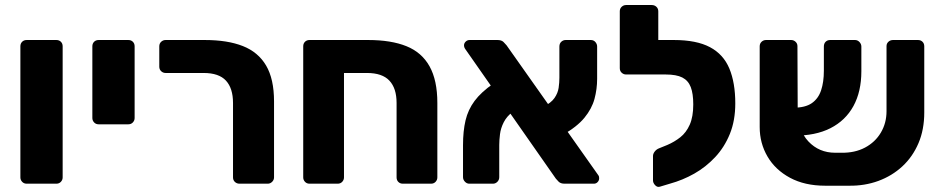

<svg xmlns="http://www.w3.org/2000/svg" viewBox="-20 -730 3744 763"><path d="M86 0Q75 0 68 -7.5Q61 -15 61 -25V-546Q61 -557 68 -564Q75 -571 86 -571H204Q215 -571 222 -564Q229 -557 229 -546V-25Q229 -15 222 -7.5Q215 0 204 0Z M372 -236Q361 -236 354 -243.5Q347 -251 347 -261V-546Q347 -557 354 -564Q361 -571 372 -571H490Q501 -571 508 -564Q515 -557 515 -546V-261Q515 -251 508 -243.5Q501 -236 490 -236Z M932 0Q921 0 913.5 -7Q906 -14 906 -25V-321Q906 -379 878 -409.5Q850 -440 789 -440H638Q628 -440 620.5 -447Q613 -454 613 -465V-546Q613 -557 620.5 -564Q628 -571 638 -571H794Q884 -571 945 -547Q1006 -523 1037.5 -469.5Q1069 -416 1069 -327V-25Q1069 -15 1061.5 -7.5Q1054 0 1044 0Z M1210 0Q1199 0 1192 -7.5Q1185 -15 1185 -25V-546Q1185 -557 1192 -564Q1199 -571 1210 -571H1443Q1534 -571 1595 -546.5Q1656 -522 1687 -466.5Q1718 -411 1718 -321V-25Q1718 -15 1711 -7.5Q1704 0 1693 0H1581Q1570 0 1563 -7Q1556 -14 1556 -25V-321Q1556 -379 1527.5 -409.5Q1499 -440 1438 -440H1347V-25Q1347 -15 1340 -7.5Q1333 0 1322 0Z M2224 0Q2208 0 2200 -8Q2192 -16 2189 -20L1829 -535Q1824 -542 1824 -550Q1824 -558 1830.5 -564.5Q1837 -571 1846 -571H1957Q1973 -571 1981 -563Q1989 -555 1993 -550L2356 -36Q2360 -31 2360.5 -27.5Q2361 -24 2361 -21Q2361 -13 2355 -6.5Q2349 0 2340 0ZM1845 0Q1835 0 1827.5 -8Q1820 -16 1820 -26V-153Q1820 -209 1830 -251.5Q1840 -294 1866 -329Q1892 -364 1941 -398L2018 -286Q1994 -268 1982 -244.5Q1970 -221 1967 -197Q1964 -173 1964 -154V-26Q1964 -15 1956.5 -7.5Q1949 0 1939 0ZM2216 -194 2138 -305Q2170 -321 2183.5 -340.5Q2197 -360 2200 -381Q2203 -402 2203 -421V-545Q2203 -557 2210.5 -564Q2218 -571 2228 -571H2328Q2339 -571 2346 -563Q2353 -555 2353 -545V-417Q2353 -376 2342.5 -337Q2332 -298 2302.5 -262Q2273 -226 2216 -194Z M2602 12Q2592 15 2583.5 6Q2575 -3 2575 -13V-110Q2575 -119 2582 -128Q2589 -137 2600 -141L2632 -154Q2660 -166 2683.5 -184.5Q2707 -203 2721 -234.5Q2735 -266 2735 -315Q2735 -358 2725 -384Q2715 -410 2691.5 -422Q2668 -434 2625 -434H2602Q2592 -434 2584.5 -441Q2577 -448 2577 -459V-547Q2577 -557 2584.5 -564Q2592 -571 2602 -571H2658Q2748 -571 2801.5 -542.5Q2855 -514 2878.5 -457.5Q2902 -401 2902 -319Q2902 -251 2880.5 -198Q2859 -145 2822 -105.5Q2785 -66 2739 -40Q2693 -14 2642 0ZM2637 -434H2468Q2458 -434 2450.5 -441Q2443 -448 2443 -459V-685Q2443 -696 2450.5 -703Q2458 -710 2468 -710H2570Q2581 -710 2588.5 -703Q2596 -696 2596 -685V-571H2638Z M3323 -123Q3377 -122 3417.5 -143.5Q3458 -165 3480.5 -203Q3503 -241 3503 -288V-547Q3503 -557 3510.5 -564Q3518 -571 3529 -571H3628Q3639 -571 3646 -564Q3653 -557 3653 -546V-283Q3653 -215 3630 -161Q3607 -107 3566 -69Q3525 -31 3470.5 -11Q3416 9 3353 8H3259Q3178 8 3119.5 -23.5Q3061 -55 3030 -108Q2999 -161 2999 -225V-546Q2999 -557 3006.5 -564Q3014 -571 3024 -571H3124Q3134 -571 3141.5 -564Q3149 -557 3149 -547L3150 -297Q3150 -213 3192.5 -168Q3235 -123 3299 -123ZM3133 -191V-302Q3180 -302 3206 -320Q3232 -338 3243 -371Q3254 -404 3254 -449V-545Q3254 -557 3261 -564Q3268 -571 3279 -571H3378Q3388 -571 3395.5 -563Q3403 -555 3403 -545V-447Q3403 -366 3371.5 -308.5Q3340 -251 3280 -220.5Q3220 -190 3133 -191Z"/></svg>

Font: DVN-Rubik
Style: Bold
Weight: 700
Designer: Hubert and Fischer
Foundry: Hubert & Fischer
Version: Version 2.102